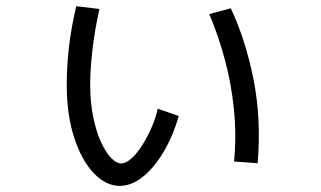

<svg xmlns="http://www.w3.org/2000/svg" viewBox="-20 -572 1040 622"><path d="M367.7 30.2Q323.7 30.2 284.4 -10.3Q245.2 -50.9 220.7 -125Q196.2 -199.2 196.2 -298.9Q196.2 -357.3 203.6 -421.1Q211.1 -484.9 227.1 -551.9L302.1 -542.9Q286.3 -471.8 279.2 -408.6Q272.2 -345.4 272.2 -299.7Q272.2 -240.3 282 -192.9Q291.8 -145.4 307.2 -111.8Q322.6 -78.2 340 -60.4Q357.3 -42.7 372.4 -42.7Q388.9 -42.7 407.2 -59.8Q425.5 -76.9 442.2 -103.8Q458.9 -130.8 472.2 -161.5Q485.4 -192.3 490.9 -219.9L559.1 -196.1Q539.7 -129.1 508.9 -78.1Q478.1 -27.2 441.9 1.5Q405.8 30.2 367.7 30.2ZM814.7 -43.3 738.3 -48.8Q746.3 -135.9 737.7 -219.3Q729.1 -302.8 708.1 -380.2Q687.2 -457.7 657.9 -526.4L727.7 -545.2Q776.1 -441.8 801.4 -314.1Q826.7 -186.5 814.7 -43.3Z"/></svg>

Font: Murecho Thin
Style: Regular
Weight: 100
Designer: Neil Summerour
Foundry: Positype
Version: Version 1.010